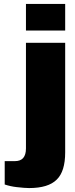

<svg xmlns="http://www.w3.org/2000/svg" viewBox="-20 -745 380 975"><path d="M311 -589.8H111.8V-725.1H311ZM311 28.8Q311 125.5 268.1 167Q225.1 210 127.9 210Q105.5 210 64 205.1Q33.7 201.7 3.9 191.9V73.2H56.2Q111.8 73.2 111.8 8.8V-527.8H311Z"/></svg>

Font: Archivo-RBTV
Style: Regular
Weight: 500
Designer: Hector Gatti
Foundry: Hector Gatti
Version: ""